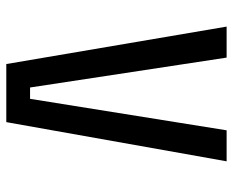

<svg xmlns="http://www.w3.org/2000/svg" viewBox="-85 -655 740 610"><g transform="rotate(90 285.0 -350.0)"><path d="M394 -700H492.5L368 0H183.5L64.5 -700H163L258 -75.5H294Z"/></g></svg>

Font: League Mono Narrow
Style: Regular
Weight: 400
Width: 3
Designer: Tyler Finck
Foundry: The League of Moveable Type / Tyler Finck
Version: Version 2.210